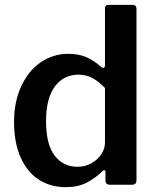

<svg xmlns="http://www.w3.org/2000/svg" viewBox="-20 -762 646 792"><path d="M415 -18V-51Q415 -60 410 -60Q407 -60 402 -55Q373 -27 337.5 -8.5Q302 10 251 10Q189 10 141 -20.5Q93 -51 65.5 -111.5Q38 -172 38 -260Q38 -342 67.5 -406Q97 -470 148 -505Q199 -540 262 -540Q304 -540 335.5 -526.5Q367 -513 396 -487Q401 -482 407 -482Q413 -482 413 -495V-726Q413 -742 427 -742H528Q543 -742 543 -725V-19Q543 -9 538.5 -4.5Q534 0 522 0H434Q415 0 415 -18ZM303 -454Q243 -454 206.5 -405.5Q170 -357 170 -262Q170 -166 205.5 -120Q241 -74 300 -74Q331 -74 357 -88.5Q383 -103 398 -126Q413 -149 413 -173V-399Q386 -427 360.5 -440.5Q335 -454 303 -454Z"/></svg>

Font: n
Style: Regular
Weight: 600
Designer: Pablo Impallari, Rodrigo Fuenzalida
Foundry: Impallari Type
Version: Version 1.002; ttfautohint (v1.5)